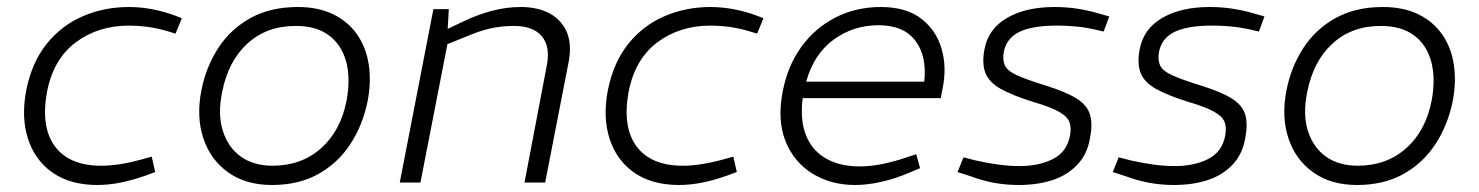

<svg xmlns="http://www.w3.org/2000/svg" viewBox="-20 -521 4221 548"><path d="M258 7Q181 7 130.5 -28Q80 -63 60 -124.5Q40 -186 55 -264Q71 -343 113 -395.5Q155 -448 216 -474.5Q277 -501 348 -501Q381 -501 415 -494.5Q449 -488 481 -476L499 -469L481 -425L458 -432Q427 -441 400 -444.5Q373 -448 349 -448Q260 -448 196 -400Q132 -352 114 -258Q96 -158 137 -103Q178 -48 269 -48Q318 -48 381 -65L413 -74L423 -30L393 -19Q356 -6 322.5 0.5Q289 7 258 7Z M756 7Q681 7 630.5 -29.5Q580 -66 560 -127.5Q540 -189 555 -264Q568 -330 603 -384Q638 -438 695 -469.5Q752 -501 830 -501Q888 -501 930.5 -480.5Q973 -460 999 -423Q1025 -386 1032.5 -336.5Q1040 -287 1029 -231Q1015 -163 979.5 -109Q944 -55 888 -24Q832 7 756 7ZM758 -48Q840 -48 896 -97.5Q952 -147 969 -233Q981 -297 968 -345Q955 -393 919 -420Q883 -447 824 -447Q741 -447 686 -396.5Q631 -346 614 -258Q601 -195 616 -147.5Q631 -100 667.5 -74Q704 -48 758 -48Z M1121 0 1217 -495H1261L1257 -424L1246 -433L1305 -461Q1345 -480 1385.5 -490.5Q1426 -501 1466 -501Q1516 -501 1550 -482Q1584 -463 1598.5 -427.5Q1613 -392 1602 -339L1536 0H1477L1541 -336Q1551 -389 1526 -418Q1501 -447 1447 -447Q1412 -447 1380.5 -440Q1349 -433 1309 -416L1257 -395L1180 0Z M1918 7Q1841 7 1790.5 -28Q1740 -63 1720 -124.5Q1700 -186 1715 -264Q1731 -343 1773 -395.5Q1815 -448 1876 -474.5Q1937 -501 2008 -501Q2041 -501 2075 -494.5Q2109 -488 2141 -476L2159 -469L2141 -425L2118 -432Q2087 -441 2060 -444.5Q2033 -448 2009 -448Q1920 -448 1856 -400Q1792 -352 1774 -258Q1756 -158 1797 -103Q1838 -48 1929 -48Q1978 -48 2041 -65L2073 -74L2083 -30L2053 -19Q2016 -6 1982.5 0.5Q1949 7 1918 7Z M2420 7Q2352 7 2299 -25.5Q2246 -58 2222 -118Q2198 -178 2214 -260Q2228 -333 2267 -387Q2306 -441 2364.5 -471Q2423 -501 2494 -501Q2566 -501 2609 -468Q2652 -435 2667.5 -381.5Q2683 -328 2670 -267L2665 -241H2271Q2263 -177 2281 -133.5Q2299 -90 2338.5 -68Q2378 -46 2433 -46Q2464 -46 2496.5 -52.5Q2529 -59 2562 -70L2595 -81L2606 -41L2575 -28Q2538 -12 2497.5 -2.5Q2457 7 2420 7ZM2281 -288H2618Q2626 -361 2592.5 -405Q2559 -449 2487 -449Q2416 -449 2359.5 -408Q2303 -367 2281 -288Z M2888 7Q2852 7 2818.5 1Q2785 -5 2750 -18L2713 -30L2730 -72L2765 -63Q2796 -56 2828 -51.5Q2860 -47 2890 -47Q2945 -47 2985 -67Q3025 -87 3034 -134Q3038 -156 3032.5 -172Q3027 -188 3002.5 -202Q2978 -216 2926 -231Q2869 -249 2836 -267.5Q2803 -286 2792.5 -313Q2782 -340 2790 -381Q2801 -439 2854.5 -470Q2908 -501 2990 -501Q3024 -501 3056 -496Q3088 -491 3118 -482L3146 -474L3130 -431L3104 -437Q3077 -443 3049.5 -445.5Q3022 -448 2997 -448Q2928 -448 2890.5 -430.5Q2853 -413 2845 -373Q2841 -350 2848 -334.5Q2855 -319 2882 -306.5Q2909 -294 2964 -277Q3022 -259 3052.5 -240Q3083 -221 3091 -194Q3099 -167 3091 -126Q3083 -80 3054 -50Q3025 -20 2982.5 -6.5Q2940 7 2888 7Z M3331 7Q3295 7 3261.5 1Q3228 -5 3193 -18L3156 -30L3173 -72L3208 -63Q3239 -56 3271 -51.5Q3303 -47 3333 -47Q3388 -47 3428 -67Q3468 -87 3477 -134Q3481 -156 3475.5 -172Q3470 -188 3445.5 -202Q3421 -216 3369 -231Q3312 -249 3279 -267.5Q3246 -286 3235.5 -313Q3225 -340 3233 -381Q3244 -439 3297.5 -470Q3351 -501 3433 -501Q3467 -501 3499 -496Q3531 -491 3561 -482L3589 -474L3573 -431L3547 -437Q3520 -443 3492.5 -445.5Q3465 -448 3440 -448Q3371 -448 3333.5 -430.5Q3296 -413 3288 -373Q3284 -350 3291 -334.5Q3298 -319 3325 -306.5Q3352 -294 3407 -277Q3465 -259 3495.5 -240Q3526 -221 3534 -194Q3542 -167 3534 -126Q3526 -80 3497 -50Q3468 -20 3425.5 -6.5Q3383 7 3331 7Z M3853 7Q3778 7 3727.5 -29.5Q3677 -66 3657 -127.5Q3637 -189 3652 -264Q3665 -330 3700 -384Q3735 -438 3792 -469.5Q3849 -501 3927 -501Q3985 -501 4027.5 -480.5Q4070 -460 4096 -423Q4122 -386 4129.5 -336.5Q4137 -287 4126 -231Q4112 -163 4076.5 -109Q4041 -55 3985 -24Q3929 7 3853 7ZM3855 -48Q3937 -48 3993 -97.5Q4049 -147 4066 -233Q4078 -297 4065 -345Q4052 -393 4016 -420Q3980 -447 3921 -447Q3838 -447 3783 -396.5Q3728 -346 3711 -258Q3698 -195 3713 -147.5Q3728 -100 3764.5 -74Q3801 -48 3855 -48Z"/></svg>

Font: REM ExtraLight
Style: Italic
Weight: 250
Italic angle: -11°
Designer: Octavio Pardo
Foundry: Ashler Design
Version: Version 1.005;gftools[0.9.28]